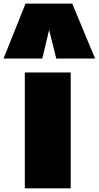

<svg xmlns="http://www.w3.org/2000/svg" viewBox="-125 -1030 540 1050"><path d="M261.7 0H10.7V-633.8H261.7ZM270 -1010.3 395 -710H182.6L143.6 -866.2L106.4 -710H-105.5L14.6 -1010.3Z"/></svg>

Font: Coda Caption ExtraBold
Style: Regular
Weight: 800
Designer: vernon adams
Foundry: vernon adams
Version: Version 1.002